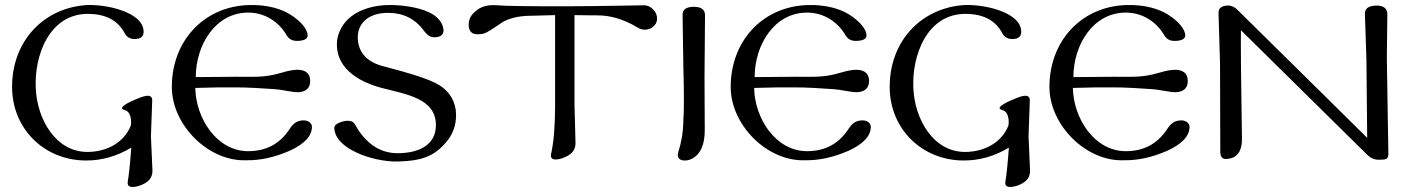

<svg xmlns="http://www.w3.org/2000/svg" viewBox="-20 -630 5599 762"><path d="M579 -89 584 -229C585 -243 579 -250 566 -250C557 -250 544 -246 527 -239C494 -226 473 -215 465 -204C463 -200 465 -197 470 -195C478 -192 483 -190 484 -189C498 -180 503 -153 499 -131C471 -62 401 -27 327 -27C199 -27 127 -160 122 -279C115 -406 174 -577 332 -575C400 -574 448 -549 475 -498C483 -483 496 -475 515 -475C538 -475 550 -485 550 -504C550 -586 386 -617 312 -609C144 -592 26 -459 28 -281C30 -116 158 7 322 7C385 7 444 -10 501 -44C496 24 491 69 487 91C485 105 491 112 506 112C518 112 531 109 546 102C573 90 586 71 585 46Z M958 6C1011 7 1068 -5 1128 -31C1188 -58 1218 -90 1218 -127C1218 -142 1201 -157 1172 -151C1157 -148 1144 -141 1128 -116C1090 -59 1036 -30 965 -30C840 -30 757 -161 755 -281L839 -283C952 -283 936 -285 1072 -276C1093 -275 1139 -264 1162 -264C1195 -265 1212 -281 1211 -311C1210 -337 1195 -351 1166 -353C1149 -354 1126 -350 1096 -341C1021 -319 988 -327 876 -325L757 -324C757 -451 835 -582 968 -580C1037 -579 1090 -538 1117 -491C1128 -472 1145 -464 1176 -469C1190 -471 1201 -478 1201 -489C1201 -514 1173 -547 1131 -573C1097 -594 1043 -612 967 -610C785 -604 660 -463 662 -281C664 -133 807 12 958 6Z M1751 -66C1775 -94 1790 -130 1790 -172C1790 -226 1765 -266 1725 -291C1685 -317 1600 -341 1498 -368C1426 -387 1398 -434 1400 -487C1403 -544 1449 -579 1520 -579C1579 -579 1627 -557 1664 -506C1676 -490 1689 -482 1703 -482C1728 -482 1742 -492 1740 -513C1737 -543 1713 -566 1687 -579C1636 -605 1560 -611 1518 -610C1425 -607 1335 -567 1318 -472C1306 -366 1396 -307 1495 -281C1595 -255 1710 -239 1710 -133C1710 -55 1643 -22 1558 -22C1495 -22 1443 -53 1402 -114C1393 -129 1386 -146 1373 -149C1363 -152 1350 -151 1334 -146C1316 -140 1307 -132 1307 -123C1307 -40 1460 13 1558 11C1650 9 1702 -8 1751 -66Z M2582 -535C2601 -568 2570 -609 2536 -609C2529 -609 2488 -608 2414 -607C2341 -606 2276 -605 2220 -605C2077 -605 1988 -606 1953 -609C1918 -612 1889 -605 1868 -586C1849 -571 1840 -553 1840 -532C1840 -507 1852 -493 1877 -494C1908 -495 1911 -500 1976 -543C2001 -557 2033 -565 2070 -567L2183 -570V-211C2183 -132 2178 -68 2167 -18C2164 -4 2171 3 2186 3C2197 3 2211 -1 2226 -8C2252 -20 2265 -39 2264 -64L2260 -216V-570C2313 -569 2343 -569 2352 -569C2404 -569 2457 -553 2510 -521C2534 -505 2566 -511 2582 -535Z M2778 -568C2779 -591 2764 -603 2734 -603C2703 -603 2688 -592 2689 -569L2692 -369C2695 -259 2695 -191 2692 -150C2691 -99 2683 -62 2673 -30C2671 -25 2670 -20 2670 -16C2670 -1 2679 7 2698 7C2709 7 2719 4 2728 -1C2761 -19 2777 -57 2777 -114C2776 -245 2776 -314 2776 -321C2776 -366 2777 -449 2778 -568Z M3176 6C3229 7 3286 -5 3346 -31C3406 -58 3436 -90 3436 -127C3436 -142 3419 -157 3390 -151C3375 -148 3362 -141 3346 -116C3308 -59 3254 -30 3183 -30C3058 -30 2975 -161 2973 -281L3057 -283C3170 -283 3154 -285 3290 -276C3311 -275 3357 -264 3380 -264C3413 -265 3430 -281 3429 -311C3428 -337 3413 -351 3384 -353C3367 -354 3344 -350 3314 -341C3239 -319 3206 -327 3094 -325L2975 -324C2975 -451 3053 -582 3186 -580C3255 -579 3308 -538 3335 -491C3346 -472 3363 -464 3394 -469C3408 -471 3419 -478 3419 -489C3419 -514 3391 -547 3349 -573C3315 -594 3261 -612 3185 -610C3003 -604 2878 -463 2880 -281C2882 -133 3025 12 3176 6Z M4062 -89 4067 -229C4068 -243 4062 -250 4049 -250C4040 -250 4027 -246 4010 -239C3977 -226 3956 -215 3948 -204C3946 -200 3948 -197 3953 -195C3961 -192 3966 -190 3967 -189C3981 -180 3986 -153 3982 -131C3954 -62 3884 -27 3810 -27C3682 -27 3610 -160 3605 -279C3598 -406 3657 -577 3815 -575C3883 -574 3931 -549 3958 -498C3966 -483 3979 -475 3998 -475C4021 -475 4033 -485 4033 -504C4033 -586 3869 -617 3795 -609C3627 -592 3509 -459 3511 -281C3513 -116 3641 7 3805 7C3868 7 3927 -10 3984 -44C3979 24 3974 69 3970 91C3968 105 3974 112 3989 112C4001 112 4014 109 4029 102C4056 90 4069 71 4068 46Z M4441 6C4494 7 4551 -5 4611 -31C4671 -58 4701 -90 4701 -127C4701 -142 4684 -157 4655 -151C4640 -148 4627 -141 4611 -116C4573 -59 4519 -30 4448 -30C4323 -30 4240 -161 4238 -281L4322 -283C4435 -283 4419 -285 4555 -276C4576 -275 4622 -264 4645 -264C4678 -265 4695 -281 4694 -311C4693 -337 4678 -351 4649 -353C4632 -354 4609 -350 4579 -341C4504 -319 4471 -327 4359 -325L4240 -324C4240 -451 4318 -582 4451 -580C4520 -579 4573 -538 4600 -491C4611 -472 4628 -464 4659 -469C4673 -471 4684 -478 4684 -489C4684 -514 4656 -547 4614 -573C4580 -594 4526 -612 4450 -610C4268 -604 4143 -463 4145 -281C4147 -133 4290 12 4441 6Z M5484 -399 5486 -573C5486 -596 5472 -608 5442 -608C5411 -607 5396 -596 5397 -574L5403 -393L5406 -83L5163 -323L4887 -595C4883 -599 4868 -608 4856 -608C4829 -608 4815 -598 4816 -579L4822 -376L4823 -28C4823 -9 4830 1 4845 1C4850 1 4857 0 4866 -2C4895 -10 4910 -37 4909 -82C4905 -316 4904 -461 4905 -510L5125 -293L5406 -16C5419 -3 5434 4 5452 4C5467 4 5477 3 5481 1C5488 -2 5491 -11 5490 -26Z"/></svg>

Font: GFS Ignacio
Style: Regular
Weight: 400
Designer: George D. Matthiopoulos
Foundry: George D. Matthiopoulos
Version: Version 1.000